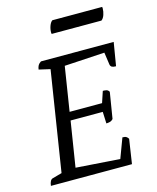

<svg xmlns="http://www.w3.org/2000/svg" viewBox="-123 -917 817 1002"><g transform="rotate(-15 286.0 -416.5)"><path d="M26 0Q28 -16 33 -25Q38 -34 46 -36L111 -54L95 -38L184 -602L195 -586L121 -603Q123 -617 128 -625.5Q133 -634 144 -641H537L516 -515Q501 -515 494 -519Q487 -523 485 -532L474 -609L485 -600L248 -586L260 -599L219 -340L211 -348H404L393 -340L416 -409Q427 -409 435.5 -407Q444 -405 450 -395L427 -254Q419 -245 409 -242.5Q399 -240 390 -240L387 -312L398 -303H204L215 -312L173 -48L165 -59L421 -41L407 -28L452 -148Q466 -148 472.5 -144Q479 -140 484 -132L464 0ZM504 -765H235Q234 -767 234 -773Q234 -791 240.5 -808.5Q247 -826 257 -833H526Q526 -832 526.5 -830Q527 -828 527 -826Q527 -808 521 -790.5Q515 -773 504 -765Z"/></g></svg>

Font: Petrona
Style: Italic
Weight: 400
Italic angle: -9°
Designer: Ringo R. Seeber
Foundry: Ringo R. Seeber
Version: Version 2.001; ttfautohint (v1.8.3)